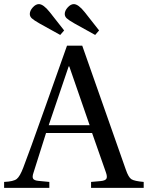

<svg xmlns="http://www.w3.org/2000/svg" viewBox="-49 -914 719 934"><path d="M96 -846Q96 -862 110.5 -878Q125 -894 140 -894Q162 -894 193 -855L263 -766L244 -744L143 -800Q115 -816 105.5 -825Q96 -834 96 -846ZM266 -846Q266 -862 280.5 -878Q295 -894 310 -894Q332 -894 363 -855L433 -766L414 -744L313 -800Q285 -816 275.5 -825Q266 -834 266 -846ZM-29 0V-29Q17 -31 32.5 -43.5Q48 -56 64 -98Q89 -162 172 -396L277 -692H351L563 -89Q576 -51 590.5 -42Q605 -33 650 -29V0H394V-29L439 -33Q463 -35 468.5 -44.5Q474 -54 466 -76L399 -267H175Q125 -111 114 -74Q107 -54 112 -45Q117 -36 139 -34L191 -29V0ZM188 -305H387L288 -591H285Q196 -329 188 -305Z"/></svg>

Font: Linguistics Pro
Style: Regular
Weight: 400
Designer: Stefan Peev, Context Ltd
Foundry: Stefan Peev, Context Ltd
Version: Version 001.000